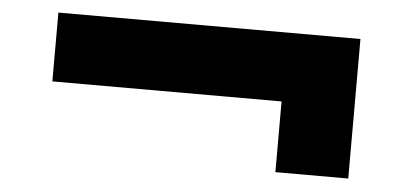

<svg xmlns="http://www.w3.org/2000/svg" viewBox="-34 -472 899 425"><g transform="rotate(5 416.0 -260.0)"><path d="M589.7 -105.5V-319L654.6 -262.6H80.4V-415.5H751.6V-105.5Z"/></g></svg>

Font: Lexend Giga
Style: Regular
Weight: 400
Designer: Bonnie Shaver-Troup, Thomas Jockin
Foundry: Lexend
Version: Version 1.007